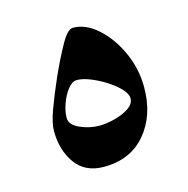

<svg xmlns="http://www.w3.org/2000/svg" viewBox="-66 -425 487 497"><g transform="rotate(-15 177.5 -176.5)"><path d="M308.6 -165Q308.6 -89.8 267.6 -41.3Q226.6 7.3 155.3 7.3Q105 7.3 79.3 -28.6Q53.7 -64.5 53.7 -116.2Q53.7 -136.7 66.4 -171.4Q79.1 -206.1 98.6 -250.5Q118.2 -293.9 137 -327.6Q155.8 -361.3 169.9 -361.3Q204.1 -361.3 235.8 -333Q267.6 -304.7 288.1 -259.8Q308.6 -214.8 308.6 -165ZM267.1 -146.5Q267.1 -158.2 254.2 -172.1Q241.2 -186 221.4 -198.7Q201.7 -211.4 180.9 -219.7Q160.2 -228 145 -228Q132.3 -228 120.6 -213.1Q108.9 -198.2 101.6 -177.7Q94.2 -157.2 94.2 -139.6Q94.2 -121.1 119.9 -109.9Q145.5 -98.6 171.4 -98.6Q189.5 -98.6 211.9 -104.2Q234.4 -109.9 250.7 -120.6Q267.1 -131.3 267.1 -146.5Z"/></g></svg>

Font: Rohingya Solluk
Style: Regular
Weight: 400
Designer: SIL International
Foundry: SIL International
Version: Version 1.001